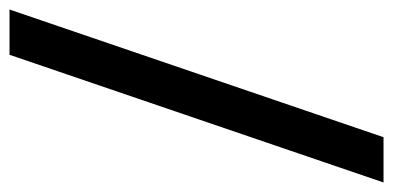

<svg xmlns="http://www.w3.org/2000/svg" viewBox="-241 -509 825 403"><g transform="rotate(-90 171.5 -307.5)"><path d="M258 -700H353L85 85H-10Z"/></g></svg>

Font: Cabin
Style: Regular
Weight: 400
Designer: Pablo Impallari
Foundry: Pablo Impallari. http://www.impallari.com Igino Marini. http://www.ikern.com
Version: Version 2.001